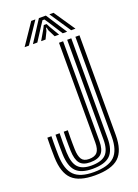

<svg xmlns="http://www.w3.org/2000/svg" viewBox="-180 -1051 818 1134"><g transform="rotate(-20 228.5 -484.0)"><path d="M212.5 9Q113.6 9 69.7 -33.3Q25.8 -75.6 23.1 -173Q22.3 -201.2 22.2 -233.3Q22.1 -265.5 23.1 -296.7H48.8Q48.2 -277.5 48.1 -256.4Q47.9 -235.4 48.1 -214.3Q48.2 -193.3 48.8 -173.8Q51.6 -86.8 89.5 -49.2Q127.4 -11.5 212.5 -11.5Q303.7 -11.5 343.2 -49.1Q382.6 -86.6 382.6 -173V-800H408.3V-173Q408.3 -75.6 362.9 -33.3Q317.5 9 212.5 9ZM212.5 -32.1Q140.8 -32.1 108.8 -65.2Q76.9 -98.3 74.5 -174.6Q73.9 -194.4 73.8 -215.5Q73.6 -236.6 73.8 -257.3Q74 -278.1 74.5 -296.7H100.3Q99.5 -270.8 99.4 -238.2Q99.3 -205.6 100.3 -175.6Q102.8 -109.1 129.2 -80.9Q155.6 -52.8 212.5 -52.8Q276.1 -52.8 303.6 -80.6Q331.1 -108.4 331.1 -173V-800H356.8V-173Q356.8 -97.5 323.3 -64.8Q289.8 -32.1 212.5 -32.1ZM212.5 -73.3Q167 -73.3 147.4 -97.8Q127.8 -122.2 126 -176.4Q125.5 -194.9 125.3 -215.4Q125.1 -235.8 125.3 -256.6Q125.5 -277.4 126 -296.7H151.8Q151.1 -275.3 151 -253.6Q150.8 -231.8 151.1 -212.1Q151.4 -192.4 151.8 -176.4Q152.9 -134.8 166.1 -114.3Q179.3 -93.9 212.5 -93.9Q248.6 -93.9 264.1 -112.3Q279.6 -130.8 279.6 -173V-800H305.4V-173Q305.4 -119.6 283.8 -96.5Q262.2 -73.3 212.5 -73.3ZM79.9 -845 169.7 -977.4H195.8L106.9 -845ZM132.2 -845 217.9 -977.4H261.5L347.2 -845H319.5L267.4 -926.3L245.9 -958.6H233.5L212 -926.1L159.9 -845ZM183.6 -845 218.7 -905 230.9 -929.1H248.6L261 -905L296.6 -845H268.8L245.6 -891L241.5 -909.3H237.9L233.9 -891L211.4 -845ZM372.5 -845 283.6 -977.4H309.7L399.5 -845Z"/></g></svg>

Font: Big Shoulders Inline Text SC Thin
Style: Regular
Weight: 100
Designer: Patric King
Foundry: XO Type Co
Version: Version 2.002